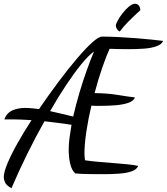

<svg xmlns="http://www.w3.org/2000/svg" viewBox="-26 -916 889 1023"><path d="M35 87Q8 72 1 56Q-6 40 -6 29Q-6 2 13.5 -45Q33 -92 66.5 -151.5Q100 -211 142 -276Q107 -278 82 -279Q57 -280 40 -280H-3Q10 -314 39.5 -327.5Q69 -341 109 -341Q126 -341 144 -339Q162 -337 182 -335Q234 -411 286 -480.5Q338 -550 384.5 -604.5Q431 -659 465.5 -690Q500 -721 518 -721Q559 -721 606 -718.5Q653 -716 699 -712.5Q745 -709 782.5 -705Q820 -701 843 -698Q836 -680 809 -670Q782 -660 743.5 -657Q705 -654 662 -654Q634 -654 608.5 -654.5Q583 -655 558 -656Q542 -622 520 -559Q498 -496 478 -420Q549 -419 602.5 -410Q656 -401 693 -397Q686 -378 659 -368.5Q632 -359 593.5 -355.5Q555 -352 512 -352Q495 -352 483.5 -352Q472 -352 461 -353Q444 -282 434 -214.5Q424 -147 424 -98Q424 -87 425 -78.5Q426 -70 427 -62Q460 -57 500 -53.5Q540 -50 580 -47Q620 -44 654.5 -40.5Q689 -37 710 -32Q703 -13 676.5 -3.5Q650 6 611.5 9Q573 12 530 12Q487 12 446.5 11.5Q406 11 375 8Q356 -9 348 -43.5Q340 -78 340 -119Q340 -149 344.5 -182Q349 -215 355 -251Q311 -258 276.5 -262Q242 -266 211 -270Q163 -185 118 -93.5Q73 -2 35 87ZM364 -295Q378 -357 396.5 -419.5Q415 -482 435.5 -539.5Q456 -597 475 -642Q445 -620 407 -573.5Q369 -527 326.5 -463Q284 -399 241 -324Q273 -317 305.5 -309Q338 -301 364 -295ZM612 -748Q601 -753 596 -763.5Q591 -774 591 -779Q591 -787 601 -806Q611 -825 627 -845.5Q643 -866 661 -881Q679 -896 694 -896Q704 -896 712 -888.5Q720 -881 722 -862Q686 -829 659.5 -802.5Q633 -776 612 -748Z"/></svg>

Font: Dancing Script SemiBold
Style: Regular
Weight: 600
Designer: Pablo Impallari
Foundry: Pablo Impallari
Version: Version 2.001